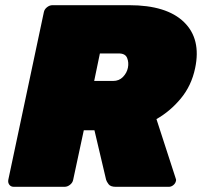

<svg xmlns="http://www.w3.org/2000/svg" viewBox="-20 -720 778 740"><path d="M33 0Q22 0 16 -8Q10 -16 12 -27L149 -673Q151 -684 161 -692Q171 -700 182 -700H478Q622 -700 689 -635Q756 -570 732 -457Q718 -390 677 -340.5Q636 -291 583 -261L657 -33Q658 -30 658.5 -28Q659 -26 658 -22Q656 -13 648 -6.5Q640 0 631 0H426Q406 0 398.5 -10Q391 -20 389 -27L344 -218H303L262 -27Q260 -16 250 -8Q240 0 229 0ZM343 -408H416Q439 -408 454 -423.5Q469 -439 473 -459Q477 -479 470 -496.5Q463 -514 438 -514H365Z"/></svg>

Font: Rubik Light Black
Style: Italic
Weight: 900
Italic angle: -12°
Version: Version 2.104